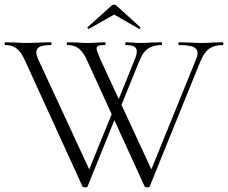

<svg xmlns="http://www.w3.org/2000/svg" viewBox="-25 -808 987 831"><path d="M343 3Q335 3 332 -1L85 -542Q68 -581 48.5 -597Q29 -613 -2 -613Q-5 -613 -5 -619Q-5 -625 -2 -625L41 -624Q69 -622 83 -622Q112 -622 152 -624L195 -625Q198 -625 198 -619Q198 -613 195 -613Q164 -613 148 -606Q132 -599 132 -581Q132 -571 140 -552L370 -56L336 -13L471 -345L485 -325L354 -1Q353 3 343 3ZM939 -613Q905 -613 882.5 -598.5Q860 -584 843 -544L623 -1Q622 3 612 3Q604 3 601 -1L354 -542Q337 -581 317.5 -597Q298 -613 267 -613Q264 -613 264 -619Q264 -625 267 -625L310 -624Q338 -622 352 -622Q373 -622 401 -624L429 -625Q432 -625 432 -619Q432 -613 429 -613Q409 -613 401 -610Q393 -607 393 -598Q393 -589 409 -552L639 -56L605 -13L823 -550Q830 -565 830 -579Q830 -597 811.5 -605Q793 -613 750 -613Q747 -613 747 -619Q747 -625 750 -625L790 -624Q824 -622 850 -622Q871 -622 897 -624L939 -625Q942 -625 942 -619Q942 -613 939 -613ZM567 -585Q567 -600 555.5 -606.5Q544 -613 519 -613Q517 -613 517 -619Q517 -625 519 -625L547 -624Q567 -622 585 -622Q605 -622 631 -624L674 -625Q676 -625 676 -619Q676 -613 674 -613Q640 -613 617 -598.5Q594 -584 578 -544L489 -325L475 -345L558 -550Q567 -571 567 -585ZM469 -788Q475 -788 480 -783L582 -690Q583 -690 583 -688Q583 -686 580.5 -684Q578 -682 577 -683L469 -745L360 -683Q358 -682 355 -685.5Q352 -689 354 -690L457 -783Q462 -788 469 -788Z"/></svg>

Font: Cormorant Unicase Light
Style: Regular
Weight: 300
Designer: Christian Thalmann (Catharsis Fonts)
Foundry: Catharsis Fonts
Version: Version 4.000